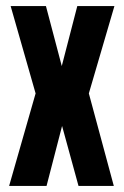

<svg xmlns="http://www.w3.org/2000/svg" viewBox="-20 -611 406 631"><path d="M10 0 97 -304 15 -591H131L183 -394L234 -591H356L272 -304L354 0H238L184 -197L133 0Z"/></svg>

Font: Alumni Sans
Style: Bold
Weight: 700
Designer: Robert E. Leuschke
Foundry: Robert E. Leuschke
Version: Version 1.018